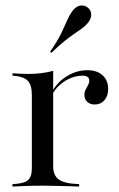

<svg xmlns="http://www.w3.org/2000/svg" viewBox="-20 -684 438 704"><path d="M25.8 0V-8.9Q66.1 -10.5 81.5 -22.6Q96.8 -34.7 96.8 -66.9V-335.5Q96.8 -373.4 81 -388.7Q65.3 -404 25.8 -406.5V-415.3Q40.3 -414.5 54.4 -413.7Q68.5 -412.9 83.1 -412.9Q133.1 -412.9 175 -424.2V-74.2Q175 -39.5 196.8 -25Q218.5 -10.5 270.2 -8.9V0Q257.3 -0.8 235.5 -1.2Q213.7 -1.6 188.3 -2.4Q162.9 -3.2 137.9 -3.2Q102.4 -3.2 71.8 -2Q41.1 -0.8 25.8 0ZM327.4 -300.8Q310.5 -300.8 300 -310.5Q289.5 -320.2 289.5 -335.5Q289.5 -346.8 294 -355.2Q298.4 -363.7 302.8 -371.8Q307.3 -379.8 307.3 -388.7Q307.3 -406.5 282.3 -406.5Q262.1 -406.5 241.1 -398.4Q220.2 -390.3 202.4 -375.4Q184.7 -360.5 173.4 -341.1L172.6 -350.8Q193.5 -386.3 228.2 -406.5Q262.9 -426.6 300 -426.6Q335.5 -426.6 356 -408.1Q376.6 -389.5 376.6 -357.3Q376.6 -332.3 362.9 -316.5Q349.2 -300.8 327.4 -300.8ZM168.5 -490.3 163.7 -494.4Q191.9 -535.5 205.2 -563.3Q218.5 -591.1 227 -610.9Q235.5 -630.6 246.8 -645.2Q260.5 -662.1 275.8 -663.7Q291.1 -665.3 302.4 -655.6Q313.7 -646.8 314.5 -631.5Q315.3 -616.1 301.6 -599.2Q292.7 -588.7 280.6 -579.8Q268.5 -571 252.4 -560.1Q236.3 -549.2 215.7 -532.7Q195.2 -516.1 168.5 -490.3Z"/></svg>

Font: Playfair 144pt
Style: Regular
Weight: 400
Designer: Claus Eggers Sørensen
Foundry: Claus Eggers Sørensen
Version: Version 2.001;gftools[0.9.30]